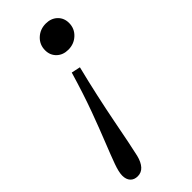

<svg xmlns="http://www.w3.org/2000/svg" viewBox="-222 -459 686 686"><g transform="rotate(-45 120.5 -116.5)"><path d="M118.5 -236.3 152.4 -229Q137.9 -171 125.4 -114.1Q112.9 -57.3 103.2 -7.3Q93.5 42.7 85.9 81Q78.2 119.4 73.4 139.5Q66.9 165.3 54.4 179Q41.9 192.7 23.4 192.7Q5.6 192.7 -4.4 181.9Q-14.5 171 -14.5 151.6Q-14.5 133.9 -3.2 102.8Q8.1 71.8 27 24.6Q46 -22.6 69.8 -87.1Q93.5 -151.6 118.5 -236.3ZM176.6 -425.8Q203.2 -425.8 220.2 -409.7Q237.1 -393.5 237.1 -368.5Q237.1 -340.3 216.9 -321.4Q196.8 -302.4 167.7 -302.4Q141.1 -302.4 124.2 -318.5Q107.3 -334.7 107.3 -359.7Q107.3 -387.9 127.4 -406.9Q147.6 -425.8 176.6 -425.8Z"/></g></svg>

Font: Playfair 9pt
Style: Italic
Weight: 400
Italic angle: -15.6°
Designer: Claus Eggers Sørensen
Foundry: Claus Eggers Sørensen
Version: Version 2.001;gftools[0.9.30]